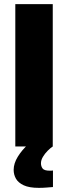

<svg xmlns="http://www.w3.org/2000/svg" viewBox="-20 -708 329 928"><path d="M54 0V-688H235V0ZM168 200Q121 200 94.5 187.5Q68 175 57 155.5Q46 136 46 113Q46 82 66 49.5Q86 17 116 -10L235 0Q224 7 210.5 20.5Q197 34 187.5 50Q178 66 178 81Q178 96 186 106.5Q194 117 221 117Q223 117 227 117Q231 117 236 116V196Q222 197 205 198.5Q188 200 168 200Z"/></svg>

Font: Saira SemiCondensed ExtraBold
Style: Regular
Weight: 800
Width: 4
Designer: Hector Gatti with collaboration of the Omnibus-Type team
Foundry: Omnibus-Type
Version: Version 1.101